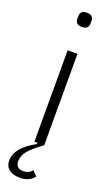

<svg xmlns="http://www.w3.org/2000/svg" viewBox="-187 -770 587 1011"><g transform="rotate(20 106.5 -264.0)"><path d="M111 -653Q91 -653 82.5 -662Q74 -671 74 -686V-700Q74 -715 82.5 -724Q91 -733 111 -733Q131 -733 139.5 -724Q148 -715 148 -700V-686Q148 -671 139.5 -662Q131 -653 111 -653ZM155 169Q144 185 123 195Q102 205 78 205Q37 205 14.5 187.5Q-8 170 -8 138Q-8 102 18 70Q44 38 100 7L99 0H83V-512H138V0Q82 40 60 67.5Q38 95 38 125Q38 166 80 166Q112 166 129 143Z"/></g></svg>

Font: IBM Plex Sans Cond Light
Style: Regular
Weight: 300
Width: 3
Designer: Mike Abbink, Paul van der Laan, Pieter van Rosmalen
Foundry: Bold Monday
Version: Version 1.3